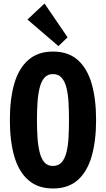

<svg xmlns="http://www.w3.org/2000/svg" viewBox="-20 -1057 602 1091"><path d="M281 14Q195 14 140.5 -34Q86 -82 61 -169.5Q36 -257 36 -375Q36 -494 61 -581Q86 -668 140.5 -716Q195 -764 281 -764Q368 -764 422 -716Q476 -668 501 -581Q526 -494 526 -375Q526 -257 501 -169.5Q476 -82 422 -34Q368 14 281 14ZM281 -114Q312 -114 330.5 -135Q349 -156 358 -193Q367 -230 369.5 -277Q372 -324 372 -375Q372 -426 369.5 -473Q367 -520 358 -557Q349 -594 330.5 -615Q312 -636 281 -636Q250 -636 232 -615Q214 -594 205 -557Q196 -520 193 -473Q190 -426 190 -375Q190 -324 193 -277Q196 -230 205 -193Q214 -156 232 -135Q250 -114 281 -114ZM312 -795 136 -946 233 -1037 364 -845Z"/></svg>

Font: Freeman
Style: Regular
Weight: 400
Designer: Vernon Adams, Aoife Mooney, Rodrigo Fuenzalida
Foundry: Rodrigo Fuenzalida
Version: Version 1.000; ttfautohint (v1.8.4.7-5d5b)